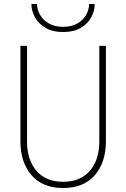

<svg xmlns="http://www.w3.org/2000/svg" viewBox="-20 -929 631 959"><path d="M137 -909H165Q165 -881 180 -855Q195 -829 224 -812Q253 -795 295 -795Q338 -795 367 -812Q396 -829 410.5 -855Q425 -881 425 -909H453Q453 -874 435.5 -842Q418 -810 383 -789.5Q348 -769 295 -769Q243 -769 208 -789.5Q173 -810 155 -842Q137 -874 137 -909ZM82 -700H115V-223Q115 -130 162.5 -75.5Q210 -21 295 -21Q381 -21 428.5 -75.5Q476 -130 476 -223V-700H509V-223Q509 -119 454 -54.5Q399 10 295 10Q192 10 137 -54.5Q82 -119 82 -223Z"/></svg>

Font: Jost* Thin
Style: Regular
Weight: 200
Version: Version 3.7